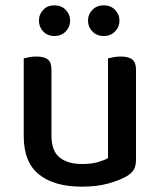

<svg xmlns="http://www.w3.org/2000/svg" viewBox="-20 -686 599 720"><path d="M69 -467Q76 -469 89 -471.5Q102 -474 117 -474Q146 -474 159.5 -463Q173 -452 173 -425V-178Q173 -120 203.5 -95.5Q234 -71 288 -71Q323 -71 347 -78Q371 -85 385 -93V-467Q393 -469 405.5 -471.5Q418 -474 433 -474Q462 -474 476 -463Q490 -452 490 -425V-88Q490 -66 483 -52Q476 -38 455 -25Q429 -10 386.5 2Q344 14 287 14Q184 14 126.5 -31.5Q69 -77 69 -176ZM243 -609Q243 -585 226.5 -568Q210 -551 184 -551Q158 -551 142 -568Q126 -585 126 -609Q126 -632 142 -649Q158 -666 184 -666Q210 -666 226.5 -649Q243 -632 243 -609ZM428 -609Q428 -585 411.5 -568Q395 -551 369 -551Q343 -551 326.5 -568Q310 -585 310 -609Q310 -632 326.5 -649Q343 -666 369 -666Q395 -666 411.5 -649Q428 -632 428 -609Z"/></svg>

Font: Baloo Da 2 Medium
Style: Regular
Weight: 500
Designer: Noopur Datye, Sulekha Rajkumar and Ek Type
Foundry: Ek Type
Version: Version 1.640;hotconv 1.0.111;makeotfexe 2.5.65597; ttfautoh